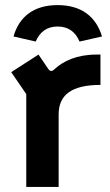

<svg xmlns="http://www.w3.org/2000/svg" viewBox="-20 -733 431 753"><path d="M83 0H210V-284C210 -358 257 -400 374 -400V-519H359C280 -519 228 -493 194 -462C184 -452 177 -452 169 -463L131 -519L24 -450L83 -364ZM206 -713C112 -713 55 -667 33 -590L120 -570C136 -608 164 -629 206 -629C248 -629 276 -608 292 -570L380 -590C357 -667 300 -713 206 -713Z"/></svg>

Font: Finlandica SemiBold
Style: Regular
Weight: 600
Designer: Niklas Ekholm, Juho Hiilivirta, Jaakko Suomalainen
Foundry: Helsinki Type Studio
Version: Version 2.000;Glyphs 3.2 (3202)